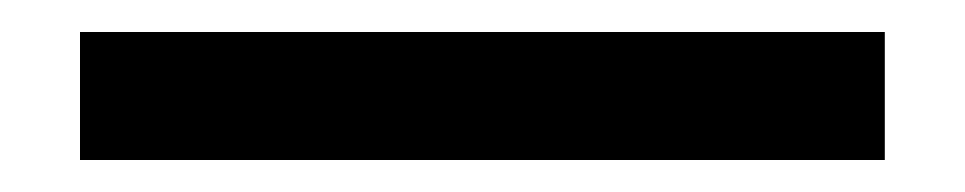

<svg xmlns="http://www.w3.org/2000/svg" viewBox="-20 70 603 120"><path d="M533 170V90H30V170Z"/></svg>

Font: IBM Plex Arabic Text
Style: Regular
Weight: 450
Designer: Mike Abbink, Paul van der Laan, Pieter van Rosmalen, Wael Morcos, Khajak Apelian
Foundry: Bold Monday
Version: Version 1.0